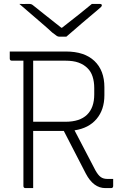

<svg xmlns="http://www.w3.org/2000/svg" viewBox="-20 -964 640 984"><path d="M150 0H111Q100 0 100 -11V-653H41Q30 -653 30 -664V-700H318Q413 -700 464 -651.5Q515 -603 515 -517V-476Q515 -402 475 -354.5Q435 -307 362 -296Q389 -245 415.5 -193.5Q442 -142 469 -91Q483 -66 496.5 -56.5Q510 -47 530 -47H560V-11Q560 0 549 0H520Q459 0 420 -74Q392 -129 363.5 -183.5Q335 -238 307 -293H150ZM315 -653H150V-340H315Q389 -340 426 -376Q463 -412 463 -480V-513Q463 -545 454.5 -571.5Q446 -598 428 -615Q410 -633 383 -643Q356 -653 315 -653ZM320 -776H284Q277 -776 271 -780Q265 -784 248 -797Q240 -805 220.5 -822Q201 -839 176 -860.5Q151 -882 125.5 -904Q100 -926 79 -944Q91 -943 101.5 -943.5Q112 -944 124 -944Q135 -944 140 -942.5Q145 -941 153 -934Q168 -922 205 -892.5Q242 -863 294 -822H298Q350 -862 386.5 -891.5Q423 -921 451 -944H490Q502 -944 502 -937Q502 -933 498 -928.5Q494 -924 477 -910Q464 -899 442.5 -881Q421 -863 397 -842.5Q373 -822 352.5 -804Q332 -786 320 -776Z"/></svg>

Font: Recursive Mn Lnr St Lt
Style: Regular
Weight: 300
Monospace: yes
Version: Version 1.079;hotconv 1.0.112;makeotfexe 2.5.65598; ttfautoh